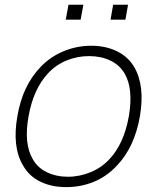

<svg xmlns="http://www.w3.org/2000/svg" viewBox="-20 -770 638 806"><path d="M330 -750 318.5 -687.5H256L267.5 -750ZM517.5 -750 506.5 -687.5H444L455 -750ZM77 -75Q30 -153 53 -282.5Q74.5 -410 150 -488.5Q169.5 -509.5 194 -526.2Q218.5 -543 245.8 -554.5Q273 -566 302.8 -572Q332.5 -578 362.5 -578Q423 -578 470.2 -555.2Q517.5 -532.5 543.5 -488.5Q589 -410.5 567.5 -282.5Q545 -152.5 471 -75Q427.5 -28.5 373.2 -6.5Q319 15.5 257.5 15.5Q197 15.5 150 -7Q103 -29.5 77 -75ZM503 -461.5Q482 -497.5 442.8 -516Q403.5 -534.5 354 -534.5Q304.5 -534.5 259.2 -516Q214 -497.5 181 -461.5Q120.5 -396.5 100 -282.5Q79 -167.5 117.5 -102Q137.5 -66 176.8 -47Q216 -28 265.5 -28Q290 -28 314 -33Q338 -38 360.5 -47.2Q383 -56.5 403 -70.2Q423 -84 439.5 -102Q500 -165.5 521 -282.5Q540.5 -398 503 -461.5Z"/></svg>

Font: Russisch Sans ExtraLight
Style: Italic
Weight: 200
Width: 4
Italic angle: -10°
Designer: Michael Sharanda (font) & Cristiano Sobral (main changes)
Foundry: Michael Sharanda
Version: Version 2.00;September 8, 2020;FontCreator 13.0.0.2681 64-bi